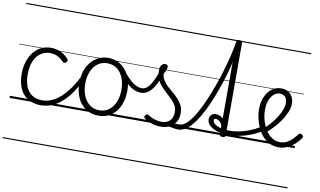

<svg xmlns="http://www.w3.org/2000/svg" viewBox="-112 -1138 2939 1762"><g transform="rotate(10 1357.0 -257.0)"><path d="M296 17Q188 17 129.5 -49.5Q71 -116 71 -239Q71 -299 87 -350Q103 -401 132.5 -439Q162 -477 203.5 -498Q245 -519 297 -519Q344 -519 387.5 -499Q431 -479 461 -442Q466 -435 465.5 -428.5Q465 -422 456 -413Q447 -404 439.5 -404Q432 -404 425 -410Q396 -437 367.5 -453.5Q339 -470 295 -470Q258 -470 226.5 -454Q195 -438 172.5 -408.5Q150 -379 138 -337Q126 -295 126 -241Q126 -177 145 -129.5Q164 -82 202 -56Q240 -30 298 -30Q309 -30 314.5 -23Q320 -16 319.5 -6.5Q319 3 313 10Q307 17 296 17ZM0 365H522V375H0ZM0 -20H522V0H0ZM0 -505H522V-500H0ZM0 -885H522V-875H0Z M294 17Q285 17 280.5 10Q276 3 276.5 -6.5Q277 -16 282.5 -23Q288 -30 298 -30Q359 -30 415.5 -64Q472 -98 522.5 -161Q573 -224 616 -312Q620 -320 628.5 -318.5Q637 -317 643 -310Q649 -303 645 -293Q603 -196 548 -126.5Q493 -57 429 -20Q365 17 294 17ZM522 365V375ZM522 -20V0ZM522 -505V-500ZM522 -885V-875Z M830 19Q762 19 711.5 -14.5Q661 -48 633.5 -108.5Q606 -169 606 -250Q606 -310 622.5 -359Q639 -408 669.5 -444Q700 -480 740.5 -499.5Q781 -519 830 -519Q896 -519 946 -485Q996 -451 1024.5 -390.5Q1053 -330 1053 -251Q1053 -203 1042.5 -161.5Q1032 -120 1013 -87Q994 -54 967 -30Q940 -6 905.5 6.5Q871 19 830 19ZM830 -31Q869 -31 899.5 -47Q930 -63 952 -92.5Q974 -122 986 -162.5Q998 -203 998 -251Q998 -315 977 -364.5Q956 -414 919 -441.5Q882 -469 830 -469Q791 -469 760 -453Q729 -437 707 -408Q685 -379 673 -339Q661 -299 661 -250Q661 -186 682 -136.5Q703 -87 740.5 -59Q778 -31 830 -31ZM522 365H1123V375H522ZM522 -20H1123V0H522ZM522 -505H1123V-500H522ZM522 -885H1123V-875H522Z M1179 -256Q1143 -256 1109.5 -271.5Q1076 -287 1042 -320Q1008 -353 970 -404Q963 -414 968 -422.5Q973 -431 983 -434Q993 -437 1000 -427Q1049 -364 1092.5 -331Q1136 -298 1179 -298Q1222 -298 1255.5 -348.5Q1289 -399 1319 -492Q1321 -500 1327.5 -501Q1334 -502 1341.5 -499Q1349 -496 1353.5 -489.5Q1358 -483 1354 -472Q1333 -402 1306.5 -353.5Q1280 -305 1248.5 -280.5Q1217 -256 1179 -256ZM1123 365V375ZM1123 -20V0ZM1123 -505V-500ZM1123 -885V-875Z M1577 17Q1555 17 1534.5 13.5Q1514 10 1494 6Q1474 2 1451 4L1477 -22Q1498 -26 1516 -28.5Q1534 -31 1550.5 -31Q1567 -31 1583 -31Q1592 -31 1596 -23.5Q1600 -16 1599 -7Q1598 2 1592 9.5Q1586 17 1577 17ZM1409 19Q1368 19 1326.5 5.5Q1285 -8 1255 -31Q1247 -37 1247 -44.5Q1247 -52 1255 -61Q1263 -69 1269.5 -70.5Q1276 -72 1286 -65Q1317 -45 1348 -35.5Q1379 -26 1410 -26Q1460 -26 1488 -54.5Q1516 -83 1516 -134Q1516 -168 1501 -195.5Q1486 -223 1462 -247Q1438 -271 1411 -295Q1384 -319 1360 -346Q1336 -373 1321 -407Q1306 -441 1306 -485Q1306 -519 1320 -536.5Q1334 -554 1353 -554Q1367 -554 1373.5 -548Q1380 -542 1380 -531Q1380 -520 1373.5 -503.5Q1367 -487 1354 -464Q1357 -431 1373 -404.5Q1389 -378 1413.5 -355Q1438 -332 1465 -310Q1492 -288 1516 -262.5Q1540 -237 1555.5 -206Q1571 -175 1571 -134Q1571 -64 1527 -22.5Q1483 19 1409 19ZM1123 365H1673V375H1123ZM1123 -20H1673V0H1123ZM1123 -505H1673V-500H1123ZM1123 -885H1673V-875H1123Z M1575 17Q1565 17 1560.5 9.5Q1556 2 1557 -7Q1558 -16 1563.5 -23.5Q1569 -31 1580 -31Q1609 -31 1640 -58.5Q1671 -86 1702 -133.5Q1733 -181 1762.5 -243Q1792 -305 1819 -374.5Q1846 -444 1869.5 -515.5Q1893 -587 1911 -653.5Q1929 -720 1941.5 -776Q1954 -832 1958 -870Q1959 -878 1964.5 -881.5Q1970 -885 1977.5 -885Q1985 -885 1990 -881Q1995 -877 1995 -870Q1990 -826 1978 -764.5Q1966 -703 1948 -631.5Q1930 -560 1905.5 -485Q1881 -410 1852.5 -337.5Q1824 -265 1791.5 -201Q1759 -137 1723.5 -88Q1688 -39 1650.5 -11Q1613 17 1575 17ZM1673 365H1698V375H1673ZM1673 -20H1698V0H1673ZM1673 -505H1698V-500H1673ZM1673 -885H1698V-875H1673Z M1986 14Q1972 14 1965.5 9.5Q1959 5 1959 -4V-870Q1959 -879 1965.5 -884Q1972 -889 1985 -889Q2000 -889 2006.5 -884Q2013 -879 2013 -870V-4Q2013 5 2006.5 9.5Q2000 14 1986 14ZM1698 365H2212V375H1698ZM1698 -20H2212V0H1698ZM1698 -505H2212V-500H1698ZM1698 -885H2212V-875H1698Z M2037 -13Q1982 -13 1935 -27Q1888 -41 1860.5 -66.5Q1833 -92 1833 -125Q1833 -150 1849 -166Q1865 -182 1891 -182Q1916 -182 1938.5 -169Q1961 -156 1975.5 -133Q1990 -110 1990 -78L1959 -64Q1959 -90 1948.5 -106.5Q1938 -123 1924 -131Q1910 -139 1897 -139Q1889 -139 1885 -135Q1881 -131 1881 -123Q1881 -105 1901 -89Q1921 -73 1957 -63.5Q1993 -54 2041 -54Q2083 -54 2129 -63Q2175 -72 2222 -90.5Q2269 -109 2314 -136Q2322 -142 2330 -139Q2338 -136 2342.5 -128.5Q2347 -121 2346.5 -113.5Q2346 -106 2337 -100Q2290 -72 2239 -52.5Q2188 -33 2137 -23Q2086 -13 2037 -13ZM2212 365V375ZM2212 -20V0ZM2212 -505V-500ZM2212 -885V-875Z M2335 -123Q2354 -138 2371 -154Q2388 -170 2403 -188Q2433 -222 2456 -258Q2479 -294 2492 -328Q2505 -362 2505 -391Q2505 -430 2487 -450Q2469 -470 2435 -470Q2417 -470 2398 -460Q2379 -450 2363 -428.5Q2347 -407 2337 -375.5Q2327 -344 2327 -301Q2327 -252 2340 -204Q2353 -156 2377.5 -117Q2402 -78 2436.5 -54.5Q2471 -31 2513 -31Q2552 -31 2581.5 -48Q2611 -65 2633 -89Q2655 -113 2670 -133Q2678 -141 2685.5 -140.5Q2693 -140 2702 -134Q2710 -127 2713 -120Q2716 -113 2709 -104Q2691 -75 2660 -46.5Q2629 -18 2590.5 0Q2552 18 2508 18Q2460 18 2421.5 -2Q2383 -22 2355 -55.5Q2327 -89 2308.5 -130.5Q2290 -172 2281 -215Q2272 -258 2272 -297Q2272 -333 2279.5 -366.5Q2287 -400 2301.5 -427.5Q2316 -455 2336.5 -475.5Q2357 -496 2383.5 -507.5Q2410 -519 2441 -519Q2480 -519 2506.5 -503Q2533 -487 2547 -459Q2561 -431 2561 -396Q2561 -361 2545.5 -322Q2530 -283 2504 -243Q2478 -203 2444 -166Q2424 -144 2403 -124Q2382 -104 2359 -86ZM2212 365H2656V375H2212ZM2212 -20H2656V0H2212ZM2212 -505H2656V-500H2212ZM2212 -885H2656V-875H2212Z"/></g></svg>

Font: Playwrite AT Guides
Style: Regular
Weight: 400
Designer: Veronika Burian, José Scaglione
Foundry: TypeTogether
Version: Version 1.003